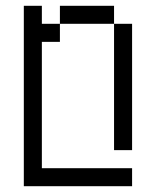

<svg xmlns="http://www.w3.org/2000/svg" viewBox="-20 -520 540 665"><path d="M437.5 125V62.5H125V-375H187.5V-437.5H125V-500H62.5Q62.5 -500 62.5 125ZM375 -437.5V0H437.5V-437.5ZM187.5 -437.5H375V-500H187.5Z"/></svg>

Font: UnifontExMono
Style: Regular
Weight: 500
Version: Version 15.0.06